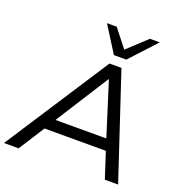

<svg xmlns="http://www.w3.org/2000/svg" viewBox="-172 -1082 1162 1222"><g transform="rotate(20 408.5 -470.5)"><path d="M-11 0 447 -705H528L762 0H672L607 -200L646 -175H165L216 -200L88 0ZM475 -609 235 -231 208 -250H626L597 -231L478 -609ZM455 -765 344 -941H410L505 -820L635 -941H702L539 -765Z"/></g></svg>

Font: Nunito Sans 10pt SemiExpanded
Style: Italic
Weight: 400
Width: 6
Italic angle: -9°
Designer: Vernon Adams
Foundry: Vernon Adams
Version: Version 3.101;gftools[0.9.27]